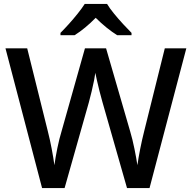

<svg xmlns="http://www.w3.org/2000/svg" viewBox="-20 -961 981 981"><path d="M932 -714 744 0H629L503 -441Q496 -465 488.5 -495Q481 -525 475 -551.5Q469 -578 467 -589Q466 -578 461 -552Q456 -526 448.5 -495Q441 -464 434 -438L310 0H195L8 -714H119L224 -292Q235 -249 244 -201.5Q253 -154 258 -117Q263 -155 273 -204Q283 -253 295 -292L414 -714H522L645 -290Q657 -250 667 -200.5Q677 -151 682 -117Q687 -153 696.5 -201Q706 -249 717 -292L822 -714ZM527 -941Q540 -919 562.5 -891.5Q585 -864 609.5 -837.5Q634 -811 652 -793V-781H579Q553 -797 524.5 -820Q496 -843 469 -870Q415 -815 361 -781H289V-793Q308 -812 331.5 -838Q355 -864 377 -891.5Q399 -919 413 -941Z"/></svg>

Font: Noto Sans Medium
Style: Regular
Weight: 500
Designer: Monotype Design Team
Foundry: Monotype Imaging Inc.
Version: Version 2.007